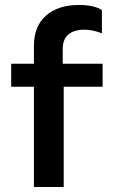

<svg xmlns="http://www.w3.org/2000/svg" viewBox="-20 -751 463 771"><path d="M296.9 -731Q357.4 -731 389.2 -710.9V-617.2Q351.6 -631.8 318.8 -631.8Q276.9 -631.8 254.4 -612.3Q231.9 -592.8 231.9 -555.2V-495.1H392.1V-402.8H235.8V0H116.2V-402.8H24.9V-495.1H116.2V-566.9Q116.2 -645.5 164.6 -688.2Q212.9 -731 296.9 -731Z"/></svg>

Font: Human Sans Medium
Style: Regular
Weight: 500
Designer: Tim Radville
Foundry: Continuum
Version: Version 1.000;FEAKit 1.0